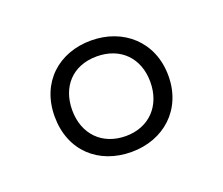

<svg xmlns="http://www.w3.org/2000/svg" viewBox="-60 -806 501 432"><g transform="rotate(-20 190.5 -589.5)"><path d="M191 -456C268 -456 327 -508 327 -589C327 -671 267 -723 190 -723C113 -723 55 -672 55 -590C55 -508 112 -456 191 -456ZM191 -494C135 -494 97 -532 97 -590C97 -645 131 -685 190 -685C247 -685 284 -647 284 -590C284 -533 247 -494 191 -494Z"/></g></svg>

Font: Noto Sans Hebrew Condensed Light
Style: Regular
Weight: 300
Width: 3
Designer: Monotype Design Team
Foundry: Monotype Imaging Inc.
Version: Version 2.004